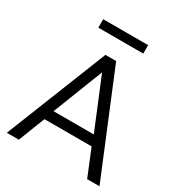

<svg xmlns="http://www.w3.org/2000/svg" viewBox="-202 -1015 1076 1151"><g transform="rotate(30 336.0 -439.0)"><path d="M15.5 0 294 -700H368L657 0H571.5L496.5 -183.5H170L98.5 0ZM193.5 -252H472L329 -599ZM175.5 -820V-878.5H486.5V-820Z"/></g></svg>

Font: Geologica Roman ExtraLight
Style: Regular
Weight: 250
Designer: Sindre Bremnes, Frode Helland
Foundry: Monokrom Skriftforlag AS
Version: Version 1.010;gftools[0.9.28]